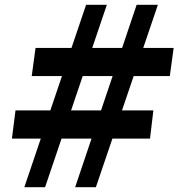

<svg xmlns="http://www.w3.org/2000/svg" viewBox="-20 -785 748 805"><path d="M82 0 341 -765H428L169 0ZM30 -204 45 -322H623L609 -204ZM113 -466 129 -584H708L692 -466ZM295 0 553 -765H642L382 0Z"/></svg>

Font: Roboto Serif
Style: Bold Italic
Weight: 700
Italic angle: -10°
Designer: Greg Gazdowicz
Foundry: Commercial Type
Version: Version 1.008